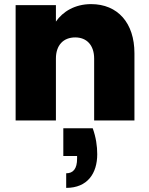

<svg xmlns="http://www.w3.org/2000/svg" viewBox="-20 -586 726 934"><path d="M423 -566C344 -566 285 -529 252 -481V-561H56V0H252V-301C252 -366 288 -404 346 -404C402 -404 438 -366 438 -301V0H634V-327C634 -474 553 -566 423 -566ZM288 173H355V186C355 235 336 257 302 257V328C406 328 453 257 453 164C453 125 447 82 431 38H288Z"/></svg>

Font: Poppins STUK1
Style: Regular
Weight: 400
Designer: Jonny Pinhorn (original), Sammy Jo Hughes (modified version)
Foundry: Type Mafia
Version: Version 1.002;hotconv 1.0.109;makeotfexe 2.5.65596